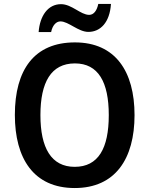

<svg xmlns="http://www.w3.org/2000/svg" viewBox="-20 -939 753 969"><path d="M175 -777H238C245 -812 264 -831 285 -831C326 -831 375 -778 426 -778C487 -778 534 -826 540 -919H476C469 -885 453 -864 430 -864C387 -864 342 -918 288 -918C222 -918 181 -859 175 -777ZM659 -358C659 -579 562 -725 358 -725C153 -725 55 -587 55 -359C55 -139 150 10 357 10C562 10 659 -138 659 -358ZM184 -358C184 -524 238 -619 358 -619C476 -619 529 -525 529 -358C529 -190 476 -97 357 -97C239 -97 184 -192 184 -358Z"/></svg>

Font: Noto Sans Kannada SemiCondensed SemiBold
Style: Regular
Weight: 600
Width: 4
Designer: Jelle Bosma - Monotype Design Team
Foundry: Monotype Imaging Inc.
Version: Version 2.005